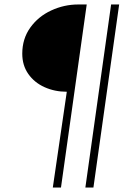

<svg xmlns="http://www.w3.org/2000/svg" viewBox="-20 -717 586 858"><path d="M79.5 -477Q79.5 -543.5 115.2 -593.5Q151 -643.5 208.8 -670.2Q266.5 -697 329.5 -697H367.5L252.5 121H216L278.5 -307Q224.5 -307 179 -327.5Q133.5 -348 106.5 -386.5Q79.5 -425 79.5 -477ZM476.5 -697H512.5L397.5 121H361.5Z"/></svg>

Font: HK Grotesk Light
Style: Italic
Weight: 300
Italic angle: -16°
Designer: Alfredo Marco Pradil
Foundry: Hanken Design Co.
Version: Version 3.001